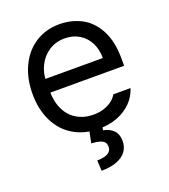

<svg xmlns="http://www.w3.org/2000/svg" viewBox="-136 -635 826 940"><g transform="rotate(-20 276.5 -164.5)"><path d="M42 -260.7Q42 -341.8 72.3 -404.8Q102.5 -467.8 156.7 -502.4Q210.9 -537.1 282.2 -537.1Q342.8 -537.1 394.5 -510.7Q446.3 -484.4 478.5 -424.8Q510.7 -365.2 510.7 -272.5V-237.3H100.6V-308.6H425.8Q425.8 -353.5 408.2 -388.2Q390.6 -422.9 357.9 -442.9Q325.2 -462.9 282.2 -462.9Q235.4 -462.9 200.2 -439.9Q165 -417 145.5 -378.4Q126 -339.8 126 -295.9V-248Q126 -189.5 146.5 -147.9Q167 -106.4 204.1 -85Q241.2 -63.5 290 -63.5Q320.3 -63.5 344.7 -71.8Q369.1 -80.1 386.2 -93.3Q403.3 -106.4 413.1 -124H502.9Q490.2 -84 460.9 -53.7Q431.6 -23.4 387.7 -6.3Q343.8 10.7 290 10.7Q214.8 10.7 158.7 -22.9Q102.5 -56.6 72.3 -118.2Q42 -179.7 42 -260.7ZM310.5 -2.9 305.7 24.4Q336.9 29.3 357.4 49.3Q377.9 69.3 377.9 106.4Q377.9 136.7 361.3 159.7Q344.7 182.6 311.5 195.3Q278.3 208 231.4 208L228.5 153.3Q263.7 153.3 283.7 142.6Q303.7 131.8 303.7 109.4Q303.7 93.8 296.4 85Q289.1 76.2 273.4 71.3Q257.8 66.4 229.5 64.5L243.2 -2.9Z"/></g></svg>

Font: Pretendard GOV Variable
Style: Regular
Weight: 400
Designer: Base glyphs from Inter by Rasmus Andersson; Hangul glyphs from Noto Sans CJK(Source Han Sans) by Jang Soo-young and Kang
Foundry: Kil Hyung-jin
Version: Version 1.307;Glyphs 3.2 (3192)